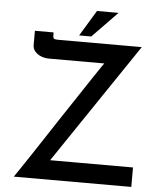

<svg xmlns="http://www.w3.org/2000/svg" viewBox="-59 -942 832 993"><g transform="rotate(5 357.0 -445.5)"><path d="M50 0Q59 -13 80.5 -45Q102 -77 132 -122Q162 -167 196.5 -220Q231 -273 267.5 -328Q304 -383 339 -435.5Q374 -488 403.5 -533Q433 -578 454.5 -609Q476 -640 486 -653L499 -624H177Q157 -624 137.5 -631.5Q118 -639 105.5 -653.5Q93 -668 93 -687V-761H190V-748Q190 -730 197 -727.5Q204 -725 221 -725H651L221 -88L215 -101H660V0ZM516 -891 386 -757H323L404 -891Z"/></g></svg>

Font: Reem Kufi Fun
Style: Regular
Weight: 400
Designer: Khaled Hosny
Version: Version 1.005